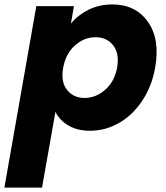

<svg xmlns="http://www.w3.org/2000/svg" viewBox="-56 -586 755 872"><path d="M266.1 -479Q297.9 -518.1 346.7 -542Q395.5 -565.9 454.1 -565.9Q559.6 -565.9 615.5 -487.3Q671.4 -408.7 648.9 -279.8Q633.8 -193.8 589.4 -127.7Q544.9 -61.5 483.4 -26.9Q421.9 7.8 353 7.8Q294.9 7.8 254.6 -16.1Q214.4 -40 195.8 -78.1L134.8 266.1H-36.1L108.9 -558.1H279.8ZM476.1 -279.8Q486.8 -343.8 457.8 -380.4Q428.7 -417 377.9 -417Q326.7 -417 284.7 -379.9Q242.7 -342.8 231 -278.8Q219.2 -214.8 248.3 -178Q277.3 -141.1 328.1 -141.1Q379.4 -141.1 421.9 -178.5Q464.4 -215.8 476.1 -279.8Z"/></svg>

Font: SVN-Poppins
Style: Bold Italic
Weight: 700
Italic angle: -10°
Designer: Ninad Kale (Devanagari), Jonny Pinhorn (Latin)
Foundry: Indian Type Foundry
Version: Version 3.002 2017